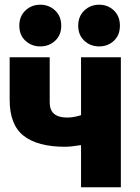

<svg xmlns="http://www.w3.org/2000/svg" viewBox="-20 -784 593 815"><path d="M493 11H324V-168Q280 -161 256 -161Q140 -161 80.5 -207.5Q21 -254 21 -360V-541H191V-349Q191 -285 265 -285Q292 -285 324 -295V-541H493ZM214 -739.5Q240 -715 240 -675Q240 -635 214 -611Q188 -587 151 -587Q114 -587 88 -611Q62 -635 62 -675Q62 -715 88 -739.5Q114 -764 151 -764Q188 -764 214 -739.5ZM463.5 -739.5Q489 -715 489 -675Q489 -635 463.5 -611Q438 -587 401 -587Q364 -587 338 -611Q312 -635 312 -675Q312 -715 338 -739.5Q364 -764 401 -764Q438 -764 463.5 -739.5Z"/></svg>

Font: Repo
Style: ExtraBold
Weight: 800
Designer: Stefan Peev
Foundry: Context Ltd
Version: Version 001.000